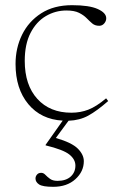

<svg xmlns="http://www.w3.org/2000/svg" viewBox="-20 -456 464 741"><path d="M185.5 265Q144.5 265 130.8 255.8Q117 246.5 117 233Q117 224.5 122.8 217.8Q128.5 211 139 211Q148 211 155.2 218.8Q162.5 226.5 173 234.2Q183.5 242 202 242Q234.5 242 252.8 225.5Q271 209 271 183Q271 159 247.5 140.2Q224 121.5 156 105V103L222 9.5Q138.5 5 89.2 -54.2Q40 -113.5 40 -209Q40 -270.5 65.2 -322Q90.5 -373.5 139.2 -404.8Q188 -436 258 -436Q324.5 -436 357.2 -421.2Q390 -406.5 390 -385.5Q390 -374.5 382.2 -365.5Q374.5 -356.5 363 -356.5Q346.5 -356.5 336 -365.5Q325.5 -374.5 314.2 -386Q303 -397.5 285 -406.5Q267 -415.5 236 -415.5Q193.5 -415.5 156.8 -393.8Q120 -372 97.8 -328.8Q75.5 -285.5 75.5 -221Q75.5 -128 124 -74.5Q172.5 -21 255.5 -21Q290.5 -21 321 -32.8Q351.5 -44.5 389.5 -76.5L397.5 -66Q354 -28 320.8 -9.8Q287.5 8.5 244.5 10L195.5 76.5Q257.5 94.5 280.5 117.8Q303.5 141 303.5 166Q303.5 206 271 235.5Q238.5 265 185.5 265Z"/></svg>

Font: Newsreader Text ExtraLight
Style: Regular
Weight: 275
Designer: Hugues Gentile
Foundry: Production Type
Version: Version 1.001